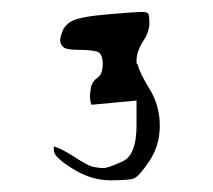

<svg xmlns="http://www.w3.org/2000/svg" viewBox="-20 -776 358 322"><path d="M209 -566.4V-607.4L136.7 -600.6H132.8Q132.8 -600.6 132.8 -601.6Q130.9 -607.4 130.9 -614.3Q130.9 -620.1 132.8 -630.9Q135.7 -640.6 144.5 -646.5Q152.3 -652.3 152.3 -668.9Q152.3 -686.5 142.6 -689.5Q132.8 -692.4 111.3 -692.4Q90.8 -692.4 85.9 -697.3Q82 -701.2 81.1 -706.1Q80.1 -710 84 -721.7Q87.9 -733.4 99.6 -740.2Q113.3 -748 161.1 -752Q207 -755.9 216.8 -755.9Q225.6 -755.9 228 -753.9Q230.5 -752 230.5 -737.3Q230.5 -721.7 218.8 -705.1Q209 -688.5 209 -674.8V-669.9L210.9 -668Q213.9 -654.3 231 -626.5Q248 -598.6 248 -565.4Q248 -532.2 230.5 -505.9Q212.9 -479.5 204.1 -476.6Q196.3 -473.6 165 -473.6Q132.8 -473.6 101.6 -493.2Q70.3 -512.7 70.3 -523.4Q70.3 -523.4 70.3 -530.3Q80.1 -528.3 103.5 -513.7Q127 -498 136.7 -496.1Q146.5 -494.1 153.3 -494.1Q161.1 -494.1 184.6 -504.9Q209 -514.6 209 -566.4Z"/></svg>

Font: Drukaatie burti
Style: Thin
Weight: 100
Version: Version 0.14